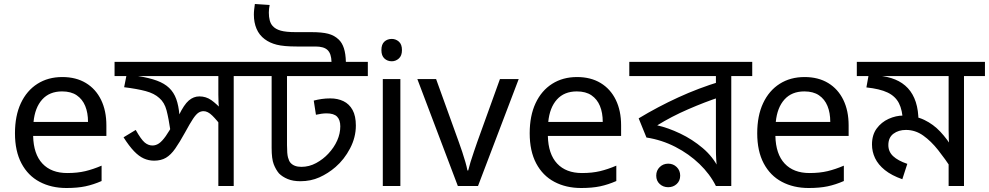

<svg xmlns="http://www.w3.org/2000/svg" viewBox="-20 -932 4955 962"><path d="M292 -546Q361 -546 410.5 -516Q460 -486 486.5 -431.5Q513 -377 513 -304V-251H146Q148 -160 192.5 -112.5Q237 -65 317 -65Q368 -65 407.5 -74.5Q447 -84 489 -102V-25Q448 -7 408 1.5Q368 10 313 10Q237 10 178.5 -21Q120 -52 87.5 -113.5Q55 -175 55 -264Q55 -352 84.5 -415Q114 -478 167.5 -512Q221 -546 292 -546ZM291 -474Q228 -474 191.5 -433.5Q155 -393 148 -321H421Q421 -367 407 -401Q393 -435 364.5 -454.5Q336 -474 291 -474Z M1256 -622V-551H1151V0H1074V-353L1097 -290Q1066 -331 1043.5 -353Q1021 -375 1000 -375Q986 -375 974 -367Q962 -359 947 -336.5Q932 -314 907 -268Q880 -219 858 -187.5Q836 -156 811.5 -141.5Q787 -127 752 -127Q725 -127 700.5 -138Q676 -149 651.5 -174.5Q627 -200 599 -244L660 -281Q687 -233 705 -218Q723 -203 744 -203Q761 -203 776.5 -213.5Q792 -224 810.5 -250Q829 -276 853 -321L876 -354Q902 -408 926 -428.5Q950 -449 979 -449Q1012 -449 1038.5 -430.5Q1065 -412 1100 -374L1080 -373Q1076 -396 1075 -416.5Q1074 -437 1074 -458V-551H554V-622ZM835 -271Q825 -339 814.5 -379Q804 -419 778 -441Q753 -464 710 -475.5Q667 -487 602 -495L617 -571L671 -551Q728 -542 766 -528Q804 -514 827.5 -491.5Q851 -469 863 -436Q875 -403 879 -356Z M1823 -622V-551H1418V-205Q1418 -161 1423 -143Q1428 -125 1435 -117Q1453 -96 1490 -96Q1529 -96 1564 -115Q1599 -134 1625 -162Q1654 -193 1669.5 -228Q1685 -263 1685 -299Q1685 -331 1669 -347.5Q1653 -364 1616 -364Q1604 -364 1590 -362Q1576 -360 1563 -357L1552 -428Q1571 -433 1591.5 -436Q1612 -439 1635 -439Q1672 -439 1701 -425Q1730 -411 1746.5 -381Q1763 -351 1763 -303Q1763 -244 1734 -188.5Q1705 -133 1661 -95Q1624 -63 1580.5 -43.5Q1537 -24 1485 -24Q1448 -24 1421.5 -35Q1395 -46 1378 -63Q1362 -82 1351.5 -109Q1341 -136 1341 -191V-551H1236V-622ZM1641 -622Q1640 -663 1621.5 -681Q1603 -699 1561 -699H1467Q1402 -699 1366.5 -708Q1331 -717 1306 -736Q1279 -756 1265.5 -787.5Q1252 -819 1252 -859Q1252 -872 1253.5 -884.5Q1255 -897 1257 -912L1331 -907Q1329 -896 1328 -887.5Q1327 -879 1327 -869Q1327 -847 1331.5 -830Q1336 -813 1346 -802Q1360 -786 1386.5 -778.5Q1413 -771 1462 -771H1540Q1593 -771 1624 -763Q1655 -755 1677 -734Q1694 -718 1703 -690.5Q1712 -663 1713 -622Z M1986 -536V0H1898V-536ZM1943 -737Q1963 -737 1978.5 -723.5Q1994 -710 1994 -681Q1994 -653 1978.5 -639Q1963 -625 1943 -625Q1921 -625 1906 -639Q1891 -653 1891 -681Q1891 -710 1906 -723.5Q1921 -737 1943 -737Z M2274 0 2071 -536H2165L2279 -220Q2287 -198 2296 -171Q2305 -144 2312 -119.5Q2319 -95 2322 -78H2326Q2330 -95 2337.5 -120Q2345 -145 2354.5 -172Q2364 -199 2371 -220L2485 -536H2579L2375 0Z M2871 -546Q2940 -546 2989.5 -516Q3039 -486 3065.5 -431.5Q3092 -377 3092 -304V-251H2725Q2727 -160 2771.5 -112.5Q2816 -65 2896 -65Q2947 -65 2986.5 -74.5Q3026 -84 3068 -102V-25Q3027 -7 2987 1.5Q2947 10 2892 10Q2816 10 2757.5 -21Q2699 -52 2666.5 -113.5Q2634 -175 2634 -264Q2634 -352 2663.5 -415Q2693 -478 2746.5 -512Q2800 -546 2871 -546ZM2870 -474Q2807 -474 2770.5 -433.5Q2734 -393 2727 -321H3000Q3000 -367 2986 -401Q2972 -435 2943.5 -454.5Q2915 -474 2870 -474Z M3749 -622V-551H3644V0H3567Q3537 -60 3484.5 -110.5Q3432 -161 3364 -196Q3296 -231 3219 -243L3180 -339Q3276 -397 3378.5 -444Q3481 -491 3590 -524L3567 -482V-551H3133V-622ZM3567 -474 3588 -446Q3512 -421 3428 -384.5Q3344 -348 3273 -304Q3327 -292 3388 -263Q3449 -234 3501 -190Q3553 -146 3581 -88H3572Q3570 -111 3568.5 -134Q3567 -157 3567 -189ZM3328 6Q3303 6 3285.5 -10Q3268 -26 3268 -52Q3268 -78 3285.5 -95Q3303 -112 3328 -112Q3353 -112 3370.5 -95Q3388 -78 3388 -52Q3388 -26 3370.5 -10Q3353 6 3328 6Z M4011 -546Q4080 -546 4129.5 -516Q4179 -486 4205.5 -431.5Q4232 -377 4232 -304V-251H3865Q3867 -160 3911.5 -112.5Q3956 -65 4036 -65Q4087 -65 4126.5 -74.5Q4166 -84 4208 -102V-25Q4167 -7 4127 1.5Q4087 10 4032 10Q3956 10 3897.5 -21Q3839 -52 3806.5 -113.5Q3774 -175 3774 -264Q3774 -352 3803.5 -415Q3833 -478 3886.5 -512Q3940 -546 4011 -546ZM4010 -474Q3947 -474 3910.5 -433.5Q3874 -393 3867 -321H4140Q4140 -367 4126 -401Q4112 -435 4083.5 -454.5Q4055 -474 4010 -474Z M4915 -622V-551H4810V0H4733V-135L4751 -82Q4716 -135 4680.5 -180Q4645 -225 4605.5 -253Q4566 -281 4519 -281Q4482 -281 4456.5 -262Q4431 -243 4431 -205Q4431 -172 4455 -149.5Q4479 -127 4526 -111L4501 -34Q4447 -53 4413.5 -80Q4380 -107 4364.5 -139.5Q4349 -172 4349 -208Q4349 -256 4372.5 -288Q4396 -320 4432.5 -336.5Q4469 -353 4506 -353Q4566 -353 4611.5 -331Q4657 -309 4691.5 -272Q4726 -235 4754 -189L4737 -186Q4735 -209 4734 -232.5Q4733 -256 4733 -281V-551H4273V-622ZM4582 -323Q4582 -317 4581.5 -311Q4581 -305 4580 -299L4504 -322Q4502 -380 4484 -415Q4466 -450 4427 -468.5Q4388 -487 4321 -494L4334 -566L4380 -553Q4428 -549 4465.5 -533.5Q4503 -518 4529 -490Q4555 -462 4568.5 -420.5Q4582 -379 4582 -323Z"/></svg>

Font: bangla115
Style: Regular
Weight: 400
Designer: Jelle Bosma - Monotype Design Team
Foundry: Monotype Imaging Inc.
Version: Version 2.003